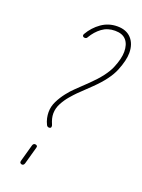

<svg xmlns="http://www.w3.org/2000/svg" viewBox="-134 -758 609 821"><g transform="rotate(20 170.5 -347.5)"><path d="M127 -188Q120 -188 116 -195Q109 -209 106 -223Q103 -237 103 -250Q103 -276 115 -300Q127 -324 143.5 -345Q160 -366 174 -379L225 -428Q282 -483 300.5 -527Q319 -571 319 -602Q319 -636 302.5 -655Q286 -674 252 -674Q218 -674 193 -655.5Q168 -637 151 -608Q148 -601 140 -601Q133 -601 130.5 -605.5Q128 -610 131 -615Q151 -650 183 -672.5Q215 -695 255 -695Q296 -695 318.5 -670.5Q341 -646 341 -605Q341 -572 321.5 -523.5Q302 -475 244 -419L189 -366Q179 -356 163.5 -338Q148 -320 136 -297.5Q124 -275 124 -251Q124 -230 135 -205Q138 -199 136.5 -193.5Q135 -188 127 -188ZM73 0Q69 0 65.5 -3Q62 -6 63 -12L85 -91Q88 -101 96 -101Q101 -101 104.5 -98Q108 -95 106 -89L84 -10Q81 0 73 0Z"/></g></svg>

Font: Zen Loop
Style: Italic
Weight: 400
Italic angle: -15°
Designer: Yoshimichi Ohira
Foundry: A-1 Corp ZenFonts
Version: Version 1.000; ttfautohint (v1.8.3)